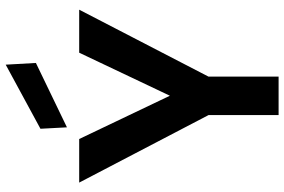

<svg xmlns="http://www.w3.org/2000/svg" viewBox="-182 -816 998 674"><g transform="rotate(-90 317.0 -479.0)"><path d="M250 0V-246L13 -700H166L334 -348H302L469 -700H620L385 -246V0ZM207 -743 202 -836 427 -958 433 -852Z"/></g></svg>

Font: DM Sans 20pt
Style: Bold
Weight: 700
Version: Version 4.004;gftools[0.9.30]